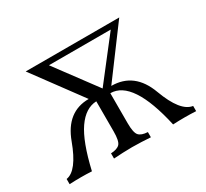

<svg xmlns="http://www.w3.org/2000/svg" viewBox="-139 -900 1191 1110"><g transform="rotate(-30 456.5 -345.5)"><path d="M878.9 0Q840.3 -2 802.2 -2Q763.7 -2 725.1 0Q649.9 -337.9 501 -337.9V-137.2Q501 -74.2 517.8 -55.4Q534.7 -36.6 576.7 -34.7V0Q515.1 -4.4 453.6 -4.9Q392.1 -4.4 330.6 0V-34.7Q373.5 -36.6 390.4 -55.2Q407.2 -73.7 407.2 -137.2V-337.9Q334 -335 278.8 -255.4Q223.6 -175.8 183.1 0Q146 -2 108.9 -2Q71.3 -2 34.2 0V-34.7Q107.9 -45.4 168 -208.5Q228 -371.6 376 -371.6L140.1 -691.4H764.6L526.9 -371.6Q680.2 -371.6 740.2 -208.5Q800.3 -45.4 878.9 -34.7ZM476.1 -383.8 687 -655.3H274.4Z"/></g></svg>

Font: Kelvinch
Style: Regular
Weight: 400
Designer: Paul James MIller
Foundry: High-Logic / Made with FontCreator
Version: Version 3.30 September 23, 2016